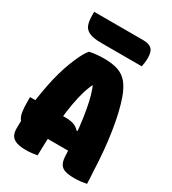

<svg xmlns="http://www.w3.org/2000/svg" viewBox="-221 -1040 1041 1164"><g transform="rotate(30 300.0 -458.0)"><path d="M10 -283H261Q289 -283 313 -276Q337 -269 357 -247L419 -272V-117H69Q45 -117 32 -134Q19 -151 14.5 -179.5Q10 -208 10 -243ZM226 0Q210 3 190 5.5Q170 8 148 8Q108 8 83 -0.5Q58 -9 46 -27.5Q34 -46 34 -78Q34 -132 37.5 -186.5Q41 -241 48.5 -293Q56 -345 66 -395Q76 -445 88.5 -489.5Q101 -534 116 -573Q131 -612 147 -644.5Q163 -677 182 -700Q207 -705 231.5 -707.5Q256 -710 281 -710Q343 -710 382.5 -696Q422 -682 448 -650Q474 -618 494 -563Q509 -520 521 -469Q533 -418 542.5 -357.5Q552 -297 558.5 -228Q565 -159 568 -80Q570 -61 570.5 -41Q571 -21 572 0Q553 4 532 6.5Q511 9 489 9Q448 9 423.5 1.5Q399 -6 387.5 -25Q376 -44 374 -77Q371 -151 365.5 -215.5Q360 -280 352 -335Q344 -390 334 -435.5Q324 -481 310.5 -517.5Q297 -554 280 -582L340 -534H265L328 -581Q308 -552 292 -513Q276 -474 264.5 -424Q253 -374 244.5 -311Q236 -248 232 -170.5Q228 -93 226 0ZM88 -925H430Q472 -925 491 -907.5Q510 -890 510 -846Q510 -823 507.5 -808.5Q505 -794 503 -783H221Q162 -783 133.5 -797Q105 -811 96.5 -838Q88 -865 88 -904Q88 -909 88 -915Q88 -921 88 -925Z"/></g></svg>

Font: Recursive Monospace Casual Black
Style: Regular
Weight: 900
Version: Version 1.047